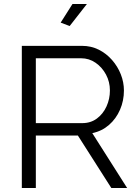

<svg xmlns="http://www.w3.org/2000/svg" viewBox="-20 -939 693 959"><path d="M89 0V-710H389Q435 -710 473 -691Q511 -672 539.5 -639.5Q568 -607 583.5 -567.5Q599 -528 599 -487Q599 -436 579.5 -391Q560 -346 524.5 -315Q489 -284 441 -274L615 0H536L369 -262H159V0ZM159 -324H391Q433 -324 464 -347Q495 -370 512 -407.5Q529 -445 529 -487Q529 -530 509.5 -566.5Q490 -603 457.5 -625.5Q425 -648 385 -648H159ZM328 -809 283 -826 342 -919H414Z"/></svg>

Font: Raleway Thin
Style: Regular
Weight: 400
Version: Version 4.026